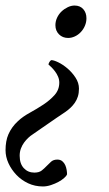

<svg xmlns="http://www.w3.org/2000/svg" viewBox="-51 -461 393 693"><path d="M261 -395Q261 -415 249.5 -428Q238 -441 218 -441Q206 -441 193.5 -435Q181 -429 171 -419.5Q161 -410 155 -397Q149 -384 149 -370Q149 -350 162 -337Q175 -324 195 -324Q207 -324 219 -329.5Q231 -335 240.5 -345Q250 -355 255.5 -368Q261 -381 261 -395ZM124 -228Q128 -225 134.5 -218.5Q141 -212 147.5 -203.5Q154 -195 158.5 -184.5Q163 -174 163 -163Q163 -137 146 -118Q129 -99 105.5 -83.5Q82 -68 56.5 -54Q31 -40 14 -24Q2 -13 -6.5 -1Q-15 11 -20.5 23.5Q-26 36 -28.5 50.5Q-31 65 -31 81Q-31 105 -20.5 128Q-10 151 8 170Q26 189 50.5 200.5Q75 212 104 212Q118 212 133 207Q148 202 160 195.5Q172 189 180.5 181.5Q189 174 191 168Q191 161 189.5 152Q188 143 184.5 135Q181 127 174 121Q167 115 156 115Q142 115 133.5 122.5Q125 130 117 138.5Q109 147 99.5 154.5Q90 162 73 162Q50 162 35 146Q20 130 20 101Q20 87 24.5 75Q29 63 36 53.5Q43 44 51 36.5Q59 29 67 24Q84 12 98 2.5Q112 -7 125.5 -16.5Q139 -26 153 -35.5Q167 -45 185 -57Q195 -64 203.5 -72Q212 -80 219 -90Q226 -100 230 -112.5Q234 -125 234 -141Q234 -162 221.5 -181Q209 -200 192.5 -214Q176 -228 159.5 -236Q143 -244 134 -244Q130 -242 127 -236.5Q124 -231 124 -228Z"/></svg>

Font: Vermiglione
Style: Italic
Weight: 400
Italic angle: -11°
Version: Version 1.105